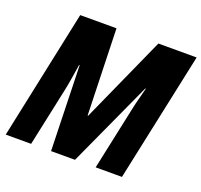

<svg xmlns="http://www.w3.org/2000/svg" viewBox="-124 -854 1044 995"><g transform="rotate(20 398.5 -357.0)"><path d="M4 0 155 -714H355L369 -238H372L586 -714H797L645 0H500L574 -347Q582 -385 590.5 -416Q599 -447 605 -472H602L386 0H254L241 -469H238Q232 -432 226 -394Q220 -356 213 -323L144 0Z"/></g></svg>

Font: Noto Sans Condensed ExtraBold
Style: Italic
Weight: 800
Width: 3
Italic angle: -12°
Designer: Monotype Design Team
Foundry: Monotype Imaging Inc.
Version: Version 2.013; ttfautohint (v1.8.4.7-5d5b)